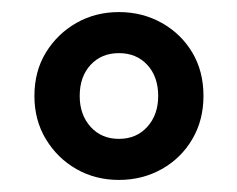

<svg xmlns="http://www.w3.org/2000/svg" viewBox="-20 -682 392 318"><path d="M177 -384Q138 -384 106.5 -402Q75 -420 56 -451.5Q37 -483 37 -523Q37 -564 56 -595Q75 -626 106.5 -644Q138 -662 177 -662Q216 -662 248 -644Q280 -626 298.5 -595Q317 -564 317 -523Q317 -483 298.5 -451.5Q280 -420 248 -402Q216 -384 177 -384ZM177 -452Q206 -452 224 -472Q242 -492 242 -523Q242 -555 224 -574.5Q206 -594 177 -594Q148 -594 130 -574.5Q112 -555 112 -523Q112 -492 130 -472Q148 -452 177 -452Z"/></svg>

Font: Narnoor ExtraBold
Style: Regular
Weight: 800
Designer: S. Sridhar Murthy
Foundry: SIL International
Version: Version 3.000